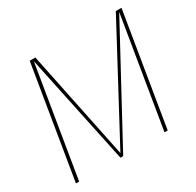

<svg xmlns="http://www.w3.org/2000/svg" viewBox="-157 -913 1115 1091"><g transform="rotate(-30 400.0 -367.5)"><path d="M353 0H335L183 -721L64 0H43L164 -735H201L348 -23L729 -735H766L645 0H624L743 -721Z"/></g></svg>

Font: Iosevka Aile Thin
Style: Italic
Weight: 100
Italic angle: -9°
Designer: Belleve Invis
Foundry: Belleve Invis
Version: Version 31.1.0; ttfautohint (v1.8.4)